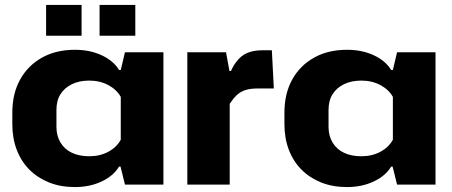

<svg xmlns="http://www.w3.org/2000/svg" viewBox="-20 -749 1835 779"><path d="M284 10Q226 10 179.5 -8.5Q133 -27 99.5 -60.5Q66 -94 48 -141Q30 -188 30 -245V-292Q30 -369 61.5 -426Q93 -483 150 -515Q207 -547 284 -547Q344 -547 392 -525Q440 -503 463 -465H470L487 -537H643V0H487L469 -73H463Q440 -35 392 -12.5Q344 10 284 10ZM342 -115Q385 -115 419 -133Q453 -151 470 -182V-356Q453 -386 419 -404Q385 -422 342 -422Q302 -422 272 -407.5Q242 -393 225.5 -367Q209 -341 209 -303V-234Q209 -198 225.5 -170.5Q242 -143 272 -129Q302 -115 342 -115ZM167 -604V-729H311V-604ZM384 -604V-729H529V-604Z M740 0V-537H897L911 -461H917Q937 -505 966.5 -525Q996 -545 1045 -545H1083L1091 -390H1024Q994 -390 974 -383Q954 -376 940 -362.5Q926 -349 912 -328V0Z M1388 10Q1330 10 1283.5 -8.5Q1237 -27 1203.5 -60.5Q1170 -94 1152 -141Q1134 -188 1134 -245V-292Q1134 -369 1165.5 -426Q1197 -483 1254 -515Q1311 -547 1388 -547Q1448 -547 1496 -525Q1544 -503 1567 -465H1574L1591 -537H1747V0H1591L1573 -73H1567Q1544 -35 1496 -12.5Q1448 10 1388 10ZM1446 -115Q1489 -115 1523 -133Q1557 -151 1574 -182V-356Q1557 -386 1523 -404Q1489 -422 1446 -422Q1406 -422 1376 -407.5Q1346 -393 1329.5 -367Q1313 -341 1313 -303V-234Q1313 -198 1329.5 -170.5Q1346 -143 1376 -129Q1406 -115 1446 -115Z"/></svg>

Font: Hubot Sans SemiExpanded
Style: Bold
Weight: 700
Width: 6
Designer: Deni Anggara
Foundry: GitHub, Inc., Subsidiary of Microsoft Corporation
Version: Version 2.000